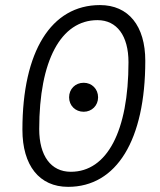

<svg xmlns="http://www.w3.org/2000/svg" viewBox="-20 -723 626 753"><path d="M247.1 9.8C437.5 9.8 549.8 -173.8 549.8 -484.4C549.8 -621.6 483.9 -703.1 372.1 -703.1C180.7 -703.1 67.9 -521.5 67.9 -214.4C67.9 -73.7 134.3 9.8 247.1 9.8ZM257.8 -49.3C179.7 -49.3 133.8 -111.8 133.8 -216.8C133.8 -485.4 218.8 -644 362.3 -644C438.5 -644 483.9 -582.5 483.9 -479C483.9 -209 399.9 -49.3 257.8 -49.3ZM308.1 -284.7C340.3 -284.7 364.7 -309.1 364.7 -341.3C364.7 -374 340.3 -398.4 308.1 -398.4C275.4 -398.4 251 -374 251 -341.3C251 -309.1 275.4 -284.7 308.1 -284.7Z"/></svg>

Font: Cascadia Mono PL Light
Style: Italic
Weight: 300
Italic angle: -10°
Monospace: yes
Designer: Aaron Bell
Foundry: Saja Typeworks
Version: Version 2404.023